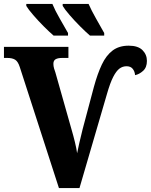

<svg xmlns="http://www.w3.org/2000/svg" viewBox="-20 -951 763 971"><path d="M80 -612Q71 -640 56.5 -649Q42 -658 17 -658H0V-714H326V-658H295Q273 -658 261.5 -651.5Q250 -645 250 -628Q250 -617 253.5 -604.5Q257 -592 260 -585L341 -299Q351 -265 359 -232Q367 -199 370 -176Q375 -200 381 -227.5Q387 -255 398 -298L455 -512Q473 -578 495 -624.5Q517 -671 549.5 -695.5Q582 -720 631 -720Q678 -720 700.5 -697.5Q723 -675 723 -643Q723 -610 703.5 -592.5Q684 -575 663 -571Q662 -589 651.5 -602.5Q641 -616 620 -616Q600 -616 584 -604Q568 -592 552.5 -562Q537 -532 521 -476L382 0H278ZM435 -771Q414 -789 385.5 -817.5Q357 -846 332 -875Q307 -904 297 -921V-931H428Q443 -897 465.5 -857.5Q488 -818 507 -784V-771ZM251 -771Q230 -789 201.5 -817.5Q173 -846 148 -875Q123 -904 113 -921V-931H245Q259 -897 282 -857.5Q305 -818 324 -784V-771Z"/></svg>

Font: Noto Serif SemiCondensed ExtraBold
Style: Regular
Weight: 800
Width: 4
Designer: Monotype Design Team
Foundry: Monotype Imaging Inc.
Version: Version 2.015